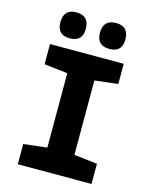

<svg xmlns="http://www.w3.org/2000/svg" viewBox="-134 -1015 869 1102"><g transform="rotate(15 300.0 -464.5)"><path d="M81 0V-120L220 -136V-578L81 -594V-714H519V-594L381 -578V-136L519 -120V0ZM417 -775Q492 -775 492 -851Q492 -929 417 -929Q341 -929 341 -851Q341 -775 417 -775ZM181 -775Q257 -775 257 -851Q257 -929 181 -929Q106 -929 106 -851Q106 -775 181 -775Z"/></g></svg>

Font: Noto Sans Mono Extra
Style: Regular
Weight: 800
Designer: Monotype Design Team
Foundry: Monotype Imaging Inc.
Version: Version 1.900